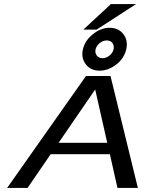

<svg xmlns="http://www.w3.org/2000/svg" viewBox="-20 -920 710 940"><path d="M523 -900H646L453 -775H388ZM502 -722Q484 -722 468 -709Q453 -697 448 -679Q444 -661 454 -648Q464 -635 482 -635Q500 -635 516 -648Q531 -660 536 -678Q540 -696 530 -710Q521 -722 502 -722ZM516 -784Q560 -784 584 -753Q608 -721 598 -678Q587 -633 549 -604Q510 -574 468 -574Q424 -574 400 -605Q376 -637 386 -679Q395 -720 434 -752Q474 -784 516 -784ZM15 0 401 -548H431H491H521L655 0H555L518 -165H228L115 0ZM446 -482 267 -221H505Z"/></svg>

Font: Miedinger
Style: Italic
Weight: 400
Italic angle: -13°
Version: Version 001.000